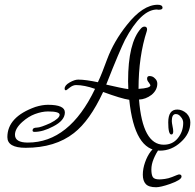

<svg xmlns="http://www.w3.org/2000/svg" viewBox="-20 -582 821 808"><path d="M653 52Q546 52 524 -162Q490 -167 414 -195Q358 -74 291 -22Q212 40 88 40Q11 40 11 -5Q11 -90 129 -132Q158 -141 182 -141Q253 -141 253 -109Q253 -75 204 -50Q161 -27 125 -27Q117 -27 117 -33Q117 -45 135 -45Q143 -45 157.5 -50Q172 -55 192 -64Q231 -84 231 -99Q231 -113 182 -113Q157 -113 127 -102Q100 -92 74 -69Q43 -41 43 -15Q43 18 97 18Q272 18 380 -208Q335 -224 300 -224Q287 -224 273 -213Q266 -207 262 -204.5Q258 -202 258 -202Q252 -202 252 -209Q252 -223 273 -235Q294 -247 309 -247Q326 -247 347 -244Q368 -241 392 -236Q401 -255 410.5 -279Q420 -303 431 -333Q459 -408 514 -477Q581 -562 644 -562Q664 -562 664 -549Q664 -541 648 -541H644Q643 -542 641 -542Q574 -542 506 -414Q496 -394 476 -347Q456 -300 427 -226Q458 -219 481 -214Q504 -209 520 -207Q520 -216 519.5 -224.5Q519 -233 519 -240Q519 -402 573 -462Q580 -470 588 -470Q599 -470 599 -458Q599 -457 598.5 -455.5Q598 -454 598 -452Q563 -345 563 -208Q613 -211 613 -223Q613 -225 606 -235Q599 -243 599 -251Q599 -262 609 -262Q623 -262 632 -252Q642 -243 642 -230Q642 -203 618 -183Q593 -164 565 -163Q580 27 669 27Q706 27 728 0Q751 -28 751 -65Q751 -79 741 -90Q732 -102 720 -102Q703 -102 703 -73Q703 -66 706 -51Q709 -38 709 -29Q709 -16 701 -16Q688 -16 688 -67Q688 -121 726 -121Q747 -121 765 -105Q781 -89 781 -67Q781 -20 741 16Q702 52 653 52ZM637 206Q606 206 593.5 192.5Q581 179 581 153Q581 128 590.5 101Q600 74 614.5 55Q629 36 644 36L653 38Q636 64 626.5 87Q617 110 617 131Q617 153 623 163Q629 173 651 173Q659 173 674 171Q689 169 704 163Q718 157 725 154.5Q732 152 733 152Q744 152 744 161Q744 175 696 192Q676 199 661 202.5Q646 206 637 206Z"/></svg>

Font: Ole
Style: Regular
Weight: 400
Designer: Robert E. Leuschke
Foundry: Robert E. Leuschke
Version: Version 1.010; ttfautohint (v1.8.3)